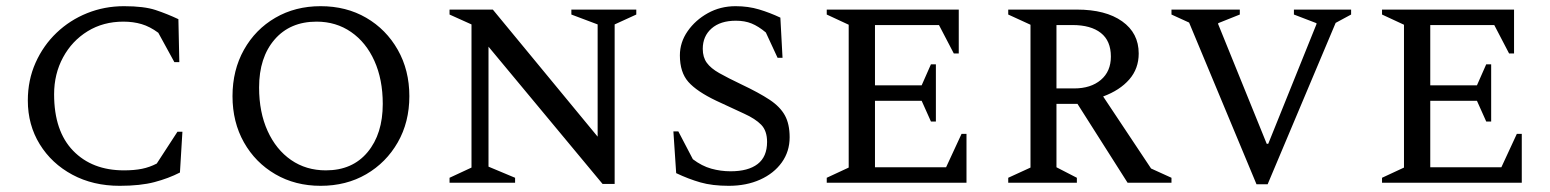

<svg xmlns="http://www.w3.org/2000/svg" viewBox="-20 -591 5012 621"><path d="M367 10Q281 10 214 -26Q147 -62 108.5 -124.5Q70 -187 70 -266Q70 -332 95 -388Q120 -444 163 -485Q206 -526 262 -548.5Q318 -571 381 -571Q446 -571 483.5 -558.5Q521 -546 557 -529L560 -390H544L492 -485Q465 -505 438 -513Q411 -521 379 -521Q314 -521 263.5 -490Q213 -459 184 -405.5Q155 -352 155 -286Q155 -167 216.5 -103.5Q278 -40 381 -40Q414 -40 439 -45Q464 -50 487 -62L554 -165H570L562 -33Q525 -14 479.5 -2Q434 10 367 10Z M1017 10Q935 10 870.5 -27.5Q806 -65 769 -130.5Q732 -196 732 -280Q732 -364 769 -430Q806 -496 870.5 -533.5Q935 -571 1017 -571Q1100 -571 1164.5 -533.5Q1229 -496 1266.5 -430Q1304 -364 1304 -280Q1304 -196 1266.5 -130.5Q1229 -65 1164.5 -27.5Q1100 10 1017 10ZM1034 -40Q1120 -40 1169 -99Q1218 -158 1218 -255Q1218 -334 1191 -394Q1164 -454 1115.5 -487.5Q1067 -521 1004 -521Q918 -521 868 -463Q818 -405 818 -308Q818 -228 845.5 -167.5Q873 -107 921.5 -73.5Q970 -40 1034 -40Z M1434 0V-16L1505 -49V-512L1434 -544V-560H1574L1913 -149V-512L1828 -544V-560H2038V-544L1968 -512V4H1929L1560 -440V-52L1646 -16V0Z M2337 10Q2284 10 2245.5 -1Q2207 -12 2167 -31L2158 -166H2174L2221 -76Q2250 -54 2280.5 -45.5Q2311 -37 2343 -37Q2400 -37 2430.5 -60.5Q2461 -84 2461 -132Q2461 -168 2442 -187.5Q2423 -207 2386.5 -223.5Q2350 -240 2297 -265Q2234 -295 2206.5 -326Q2179 -357 2179 -412Q2179 -454 2204 -490Q2229 -526 2269.5 -548.5Q2310 -571 2359 -571Q2400 -571 2435 -560.5Q2470 -550 2504 -534L2511 -404H2495L2457 -486Q2433 -506 2411 -515Q2389 -524 2360 -524Q2310 -524 2281.5 -499Q2253 -474 2253 -433Q2253 -406 2266 -388Q2279 -370 2306.5 -354.5Q2334 -339 2378 -318Q2435 -291 2469 -268.5Q2503 -246 2518.5 -218Q2534 -190 2534 -147Q2534 -101 2508.5 -65.5Q2483 -30 2438.5 -10Q2394 10 2337 10Z M2654 0V-16L2725 -49V-511L2654 -544V-560H3081V-418H3065L3017 -510H2810V-315H2961L2991 -383H3007V-198H2991L2961 -265H2810V-50H3040L3090 -158H3106V0Z M3241 0V-16L3313 -49V-511L3241 -544V-560H3463Q3556 -560 3609.5 -522Q3663 -484 3663 -418Q3663 -369 3632.5 -334Q3602 -299 3548 -279L3703 -46L3769 -16V0H3627L3465 -255H3397V-50L3463 -16V0ZM3449 -510H3397V-305H3454Q3508 -305 3540.5 -332.5Q3573 -360 3573 -408Q3573 -459 3540.5 -484.5Q3508 -510 3449 -510Z M4044 5 3826 -518 3769 -544V-560H3990V-544L3920 -516V-513L4077 -126H4082L4238 -513V-516L4165 -544V-560H4350V-544L4300 -517L4080 5Z M4450 0V-16L4521 -49V-511L4450 -544V-560H4877V-418H4861L4813 -510H4606V-315H4757L4787 -383H4803V-198H4787L4757 -265H4606V-50H4836L4886 -158H4902V0Z"/></svg>

Font: Spectral SC
Style: Regular
Weight: 400
Designer: Jean-Baptiste Levee
Foundry: Production Type
Version: Version 2.001